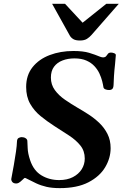

<svg xmlns="http://www.w3.org/2000/svg" viewBox="-20 -976 665 1011"><path d="M39.6 -35.2Q46.4 -70.3 53 -107.9Q59.6 -145.5 64.2 -178Q68.8 -210.4 69.3 -230Q69.8 -245.1 78.1 -249.5Q86.4 -253.9 94.2 -253.9Q106.4 -253.9 115.2 -248Q124 -242.2 124 -233.4Q125 -224.1 125.7 -196.3Q126.5 -168.5 138.7 -132.3Q157.2 -77.1 198.5 -52.5Q239.7 -27.8 291.5 -27.8Q334 -27.8 364 -43.5Q394 -59.1 410.2 -84.7Q426.3 -110.4 426.3 -141.1Q426.3 -181.2 403.3 -209.7Q380.4 -238.3 343.8 -262.2Q307.1 -286.1 266.6 -312Q228 -336.9 193.8 -364.7Q159.7 -392.6 138.7 -429.7Q117.7 -466.8 117.7 -518.1Q117.7 -580.1 151.4 -622.3Q185.1 -664.6 241.7 -686Q298.3 -707.5 366.7 -707.5Q417.5 -707.5 449 -698Q480.5 -688.5 507.3 -677.2Q512.7 -675.3 516.1 -674.6Q519.5 -673.8 522.9 -673.8Q534.7 -674.3 539.3 -680.7Q543.9 -687 548.8 -693.1Q553.7 -699.2 564.9 -699.2Q572.3 -699.2 581.5 -695.6Q590.8 -691.9 589.8 -684.6Q587.9 -656.7 585.9 -638.9Q584 -621.1 582.5 -606.4Q581.1 -591.8 580.1 -574.7Q579.1 -557.6 578.1 -530.8Q577.6 -514.2 571.8 -508.1Q565.9 -502 554.2 -502Q543.9 -502 535.4 -505.4Q526.9 -508.8 524.9 -515.6Q522.9 -529.3 518.1 -548.6Q513.2 -567.9 503.7 -588.6Q494.1 -609.4 477.5 -627.4Q460.9 -645.5 435.1 -657Q409.2 -668.5 372.1 -668.5Q337.4 -668.5 309.3 -657.7Q281.2 -647 264.6 -624.8Q248 -602.5 248 -567.4Q248 -530.3 268.8 -501.7Q289.6 -473.1 322.3 -450.7Q355 -428.2 390.1 -407.7Q417.5 -392.1 447.5 -372.6Q477.5 -353 503.7 -327.9Q529.8 -302.7 546.1 -270.3Q562.5 -237.8 562.5 -195.8Q562.5 -143.6 533.7 -95.2Q504.9 -46.9 445.6 -16.1Q386.2 14.6 294.9 14.6Q254.4 14.6 224.9 7.8Q195.3 1 169.9 -11Q144.5 -22.9 115.2 -38.1Q110.8 -40.5 107.4 -37.6Q104 -34.7 99.1 -29.8Q85.4 -16.6 78.4 -13.2Q71.3 -9.8 65.9 -9.8Q50.8 -9.8 44.4 -18.3Q38.1 -26.9 39.6 -35.2ZM400.9 -762.7Q378.4 -762.7 366.5 -769.8Q354.5 -776.9 348.1 -787.6L254.4 -956.1H322.3L415 -856.4L540 -956.1H605.5L461.9 -792Q451.7 -780.3 438 -771.5Q424.3 -762.7 400.9 -762.7Z"/></svg>

Font: Gelasio SemiBold
Style: Italic
Weight: 600
Italic angle: -8.5°
Designer: Eben Sorkin
Foundry: Eben Sorkin
Version: Version 1.008